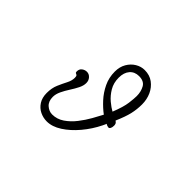

<svg xmlns="http://www.w3.org/2000/svg" viewBox="-125 -966 1250 1250"><g transform="rotate(45 500.0 -341.0)"><path d="M677 -262Q677 -262 674 -254Q671 -246 666 -237Q634 -172 588 -117.5Q542 -63 490.5 -30Q439 3 390 3Q357 3 327 -11.5Q297 -26 278 -55.5Q259 -85 259 -128Q259 -174 274 -208.5Q289 -243 304 -272Q319 -301 319 -327Q319 -343 314 -347Q309 -351 303.5 -353Q298 -355 298 -365Q298 -388 313.5 -399.5Q329 -411 347 -411Q367 -411 381.5 -395Q396 -379 396 -356Q396 -332 382.5 -305Q369 -278 350.5 -249.5Q332 -221 318.5 -192.5Q305 -164 305 -138Q305 -97 329.5 -75.5Q354 -54 383 -54Q427 -54 464.5 -79.5Q502 -105 532 -143.5Q562 -182 584.5 -222Q607 -262 622 -291Q587 -317 553 -354Q519 -391 496.5 -438Q474 -485 474 -540Q474 -584 493 -616.5Q512 -649 542 -667Q572 -685 605 -685Q651 -685 683.5 -661Q716 -637 733.5 -598.5Q751 -560 751 -514Q751 -469 741 -425.5Q731 -382 703 -318Q714 -311 717 -304Q720 -297 720 -288Q720 -272 715 -262.5Q710 -253 703 -253Q699 -253 692 -255Q685 -257 677 -262ZM648 -345Q677 -418 682.5 -462Q688 -506 688 -528Q688 -569 670.5 -600Q653 -631 607 -631Q567 -631 543.5 -604Q520 -577 520 -530Q520 -482 542 -445Q564 -408 594 -383Q624 -358 648 -345Z"/></g></svg>

Font: QiushuiShotai Bright
Style: Regular
Weight: 400
Designer: Christian Thalmann (Catharsis Fonts)
Version: Version 1.250;